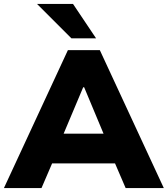

<svg xmlns="http://www.w3.org/2000/svg" viewBox="-26 -961 857 981"><path d="M-6 0 321 -705H484L811 0H616L533 -193L607 -126H195L269 -193L186 0ZM399 -515 281 -235 255 -278H547L521 -235L404 -515ZM339 -765 163 -941H347L465 -765Z"/></svg>

Font: Nunito Sans 8pt Black
Style: Regular
Weight: 900
Version: Version 3.101;gftools[0.9.27]